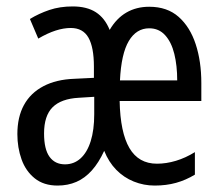

<svg xmlns="http://www.w3.org/2000/svg" viewBox="-20 -567 688 597"><path d="M444 -546Q500 -546 535.5 -514.5Q571 -483 588.5 -429.5Q606 -376 606 -309V-253H352Q354 -155 382.5 -106.5Q411 -58 468 -58Q497 -58 527 -67Q557 -76 586 -94V-24Q558 -7 527.5 1.5Q497 10 461 10Q427 10 396 -2.5Q365 -15 341.5 -39Q318 -63 304 -98Q287 -61 265.5 -37Q244 -13 217.5 -1.5Q191 10 159 10Q116 10 88 -12.5Q60 -35 47 -71.5Q34 -108 34 -150Q34 -203 54.5 -240.5Q75 -278 115 -299Q155 -320 211 -322L272 -325V-360Q272 -420 255 -450Q238 -480 200 -480Q178 -480 153 -472Q128 -464 99 -447L73 -508Q101 -525 133.5 -536Q166 -547 206 -547Q250 -547 278 -529Q306 -511 321 -474Q342 -510 373 -528Q404 -546 444 -546ZM225 -263Q170 -260 143.5 -233.5Q117 -207 117 -152Q117 -103 134 -79.5Q151 -56 182 -56Q210 -56 230.5 -74.5Q251 -93 262 -128Q273 -163 273 -212V-266ZM444 -479Q404 -479 380.5 -439.5Q357 -400 353 -317H531Q531 -363 522 -399.5Q513 -436 493.5 -457.5Q474 -479 444 -479Z"/></svg>

Font: Noto Sans Devanagari ExtraCondensed
Style: Regular
Weight: 400
Width: 2
Designer: Jelle Bosma - Monotype Design Team
Foundry: Monotype Imaging Inc.
Version: Version 2.006